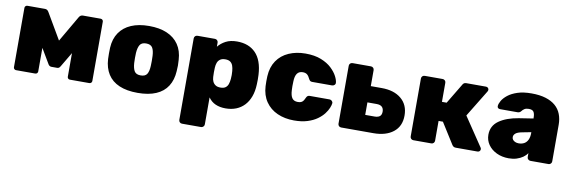

<svg xmlns="http://www.w3.org/2000/svg" viewBox="-52 -934 4549 1527"><g transform="rotate(10 2222.5 -170.0)"><path d="M72 0Q64 0 58 -6Q52 -12 52 -20V-500Q52 -508 58 -514Q64 -520 72 -520H215Q234 -520 245 -501L368 -291L490 -501Q501 -520 521 -520H664Q673 -520 679 -514Q685 -508 685 -500V-20Q685 -12 679 -6Q673 0 663 0H507Q498 0 492.5 -6Q487 -12 487 -20V-316L541 -302L419 -96Q414 -87 408 -81Q402 -75 391 -75H345Q335 -75 328 -80.5Q321 -86 316 -96L196 -299L248 -312V-20Q248 -12 242 -6Q236 0 228 0Z M1055 10Q967 10 906.5 -16Q846 -42 814 -92.5Q782 -143 778 -214Q777 -235 777 -260Q777 -285 778 -306Q782 -378 816 -428Q850 -478 910.5 -504Q971 -530 1055 -530Q1139 -530 1199.5 -504Q1260 -478 1294 -428Q1328 -378 1332 -306Q1334 -285 1334 -260Q1334 -235 1332 -214Q1328 -143 1296 -92.5Q1264 -42 1203.5 -16Q1143 10 1055 10ZM1055 -131Q1092 -131 1106 -153Q1120 -175 1122 -219Q1123 -234 1123 -260Q1123 -286 1122 -301Q1120 -344 1106 -366.5Q1092 -389 1055 -389Q1019 -389 1005 -366.5Q991 -344 988 -301Q987 -286 987 -260Q987 -234 988 -219Q991 -175 1005 -153Q1019 -131 1055 -131Z M1446 190Q1435 190 1427.5 182.5Q1420 175 1420 164V-494Q1420 -505 1427.5 -512.5Q1435 -520 1446 -520H1587Q1598 -520 1605.5 -512.5Q1613 -505 1613 -494V-461Q1637 -491 1674 -510.5Q1711 -530 1765 -530Q1812 -530 1849.5 -516Q1887 -502 1915 -473.5Q1943 -445 1959 -401Q1975 -357 1978 -298Q1979 -277 1979 -260Q1979 -243 1978 -221Q1976 -165 1960 -122Q1944 -79 1916 -49.5Q1888 -20 1850 -5Q1812 10 1765 10Q1719 10 1684 -5.5Q1649 -21 1626 -54V164Q1626 175 1618 182.5Q1610 190 1600 190ZM1697 -146Q1723 -146 1737.5 -156.5Q1752 -167 1758.5 -185.5Q1765 -204 1767 -228Q1770 -260 1767 -292Q1765 -316 1758.5 -334.5Q1752 -353 1737.5 -363.5Q1723 -374 1697 -374Q1671 -374 1655.5 -363Q1640 -352 1633.5 -334Q1627 -316 1626 -294Q1625 -273 1625 -256.5Q1625 -240 1626 -219Q1627 -198 1634.5 -182Q1642 -166 1657 -156Q1672 -146 1697 -146Z M2318 10Q2243 10 2183.5 -16.5Q2124 -43 2088.5 -94.5Q2053 -146 2049 -219Q2048 -235 2048 -259Q2048 -283 2049 -300Q2053 -374 2088 -425.5Q2123 -477 2183 -503.5Q2243 -530 2318 -530Q2392 -530 2444.5 -509Q2497 -488 2529.5 -457Q2562 -426 2578 -395Q2594 -364 2595 -343Q2596 -332 2587.5 -324.5Q2579 -317 2569 -317H2408Q2397 -317 2391 -322Q2385 -327 2380 -337Q2370 -359 2357 -369.5Q2344 -380 2322 -380Q2291 -380 2276 -358.5Q2261 -337 2260 -295Q2258 -254 2260 -224Q2262 -181 2276.5 -160.5Q2291 -140 2322 -140Q2347 -140 2359 -150.5Q2371 -161 2380 -183Q2384 -193 2390.5 -198.5Q2397 -204 2408 -204H2569Q2579 -204 2587.5 -196Q2596 -188 2595 -177Q2594 -163 2584.5 -139.5Q2575 -116 2555.5 -90.5Q2536 -65 2504 -42Q2472 -19 2426 -4.5Q2380 10 2318 10Z M2698 0Q2687 0 2679.5 -7.5Q2672 -15 2672 -26V-494Q2672 -505 2679.5 -512.5Q2687 -520 2698 -520H2847Q2858 -520 2865.5 -512.5Q2873 -505 2873 -494V-365H2961Q3061 -365 3119.5 -316Q3178 -267 3178 -181Q3178 -94 3118.5 -47Q3059 0 2958 0ZM2869 -132H2943Q2973 -132 2987 -144Q3001 -156 3001 -181Q3001 -206 2987 -219.5Q2973 -233 2943 -233H2869Z M3281 0Q3270 0 3262.5 -7.5Q3255 -15 3255 -26V-494Q3255 -505 3262.5 -512.5Q3270 -520 3281 -520H3426Q3437 -520 3444.5 -512.5Q3452 -505 3452 -494V-340H3490L3588 -503Q3590 -508 3597 -514Q3604 -520 3616 -520H3776Q3786 -520 3792.5 -513.5Q3799 -507 3799 -498Q3799 -494 3797.5 -490Q3796 -486 3794 -483L3662 -267L3818 -35Q3822 -29 3822 -22Q3822 -13 3815.5 -6.5Q3809 0 3799 0H3624Q3612 0 3605.5 -4.5Q3599 -9 3594 -16L3487 -186H3452V-26Q3452 -15 3444.5 -7.5Q3437 0 3426 0Z M4052 10Q3997 10 3953.5 -11Q3910 -32 3885.5 -67.5Q3861 -103 3861 -147Q3861 -219 3919.5 -260.5Q3978 -302 4076 -318L4192 -336V-343Q4192 -374 4182 -389.5Q4172 -405 4142 -405Q4121 -405 4108 -397Q4095 -389 4084 -374Q4074 -363 4058 -363H3917Q3907 -363 3900.5 -369Q3894 -375 3895 -385Q3896 -403 3910 -427.5Q3924 -452 3953.5 -475.5Q3983 -499 4030 -514.5Q4077 -530 4143 -530Q4210 -530 4258 -515Q4306 -500 4337 -473Q4368 -446 4383 -407.5Q4398 -369 4398 -322V-26Q4398 -15 4390.5 -7.5Q4383 0 4372 0H4227Q4216 0 4208 -7.5Q4200 -15 4200 -26V-58Q4187 -38 4165.5 -23Q4144 -8 4115.5 1Q4087 10 4052 10ZM4110 -121Q4135 -121 4154 -131.5Q4173 -142 4183.5 -164Q4194 -186 4194 -219V-226L4122 -212Q4085 -205 4070 -192Q4055 -179 4055 -162Q4055 -150 4062 -141Q4069 -132 4081.5 -126.5Q4094 -121 4110 -121Z"/></g></svg>

Font: Rubik Light ExtraBold
Style: Regular
Weight: 800
Version: Version 2.104